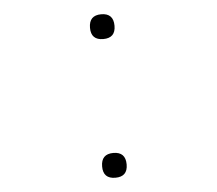

<svg xmlns="http://www.w3.org/2000/svg" viewBox="-46 -645 793 702"><g transform="rotate(-5 350.0 -294.0)"><path d="M350 6Q305 6 305 -39Q305 -85 350 -85Q395 -85 395 -39Q395 6 350 6ZM350 -503Q305 -503 305 -548Q305 -594 350 -594Q395 -594 395 -548Q395 -503 350 -503Z"/></g></svg>

Font: Martian Mono Thin
Style: Regular
Weight: 100
Monospace: yes
Designer: Roman Shamin
Foundry: Evil Martians
Version: Version 1.000; ttfautohint (v1.8.4.7-5d5b)